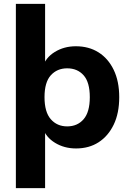

<svg xmlns="http://www.w3.org/2000/svg" viewBox="-20 -756 672 992"><path d="M62 216V-736H213V-408H200Q215 -458 263 -487.5Q311 -517 372 -517Q439 -517 489 -485.5Q539 -454 567.5 -395Q596 -336 596 -254Q596 -171 567.5 -112Q539 -53 489.5 -21Q440 11 373 11Q312 11 264.5 -18Q217 -47 201 -95H213V216ZM327 -103Q380 -103 412 -140Q444 -177 444 -254Q444 -331 412 -367Q380 -403 327 -403Q275 -403 242.5 -367Q210 -331 210 -254Q210 -177 242.5 -140Q275 -103 327 -103Z"/></svg>

Font: Mulish ExtraLight ExtraBold
Style: Regular
Weight: 800
Version: Version 3.603